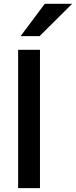

<svg xmlns="http://www.w3.org/2000/svg" viewBox="-20 -967 391 987"><path d="M183.6 -781.2 350.6 -947.3H210L85.9 -781.2ZM185.5 0V-710.9H73.2V0Z"/></svg>

Font: Ride SemiBold
Style: Regular
Weight: 600
Version: Version 3.000